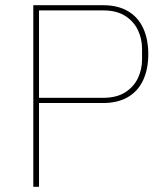

<svg xmlns="http://www.w3.org/2000/svg" viewBox="-20 -718 634 738"><path d="M130 0H108V-698H376Q433 -698 472 -675Q511 -652 530.5 -609.5Q550 -567 550 -510Q550 -453 530.5 -410.5Q511 -368 472 -345Q433 -322 376 -322H130ZM130 -678V-342H376Q428 -342 461 -363Q494 -384 510 -417.5Q526 -451 526 -489V-531Q526 -569 510 -602.5Q494 -636 461 -657Q428 -678 376 -678Z"/></svg>

Font: IBM Plex Sans Thin
Style: Regular
Weight: 250
Designer: Mike Abbink, Paul van der Laan, Pieter van Rosmalen
Foundry: Bold Monday
Version: Version 3.201